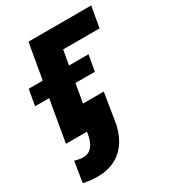

<svg xmlns="http://www.w3.org/2000/svg" viewBox="-188 -627 851 946"><g transform="rotate(-30 237.0 -154.5)"><path d="M481 -528.3 460 -409.7H252.9L181.6 0H32.2L124 -528.3ZM349.1 -326.7 333 -236.3H-6.8L8.8 -326.7ZM172.9 -129.9H322.3L298.8 16.6Q291 76.7 264.4 122.3Q237.8 168 192.6 193.4Q147.5 218.8 84.5 218.3Q64.5 218.3 45.4 215.8Q26.4 213.4 6.8 209.5L25.9 92.3Q37.1 95.7 49.3 98.1Q61.5 100.6 73.7 100.1Q97.7 100.1 112.8 88.1Q127.9 76.2 136.7 57.1Q145.5 38.1 148.9 17.1Z"/></g></svg>

Font: Roboto ExtraBold
Style: Italic
Weight: 800
Designer: Christian Robertson
Foundry: Google
Version: Version 3.009; 2024